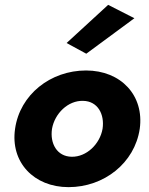

<svg xmlns="http://www.w3.org/2000/svg" viewBox="-20 -760 612 790"><path d="M533 -685 425 -740 254 -583 335 -539ZM42 -230C22 -93 119 10 262 10C408 10 534 -89 555 -230C574 -367 478 -470 334 -470C188 -470 62 -371 42 -230ZM194 -230C205 -293 260 -347 322 -345C382 -344 411 -290 402 -230C391 -167 336 -114 275 -115C214 -116 185 -170 194 -230Z"/></svg>

Font: Jost*
Style: Bold Italic
Weight: 700
Italic angle: -10°
Version: Version 3.7